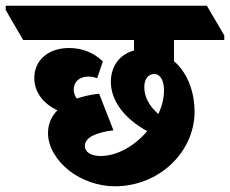

<svg xmlns="http://www.w3.org/2000/svg" viewBox="-92 -647 805 672"><path d="M310 5C466 5 589 -116 589 -256C589 -316 571 -370 540 -409C533 -418 525 -426 517 -433V-507H693V-523L632 -627H-72V-612L-11 -507H377V-470C329 -458 296 -417 296 -361C296 -295 342 -233 423 -188C380 -137 319 -101 260 -101C226 -101 205 -115 205 -136C205 -166 243 -183 305 -191L255 -319C226 -316 200 -310 177 -302C170 -311 166 -322 166 -334C166 -361 187 -379 217 -379C228 -379 238 -377 248 -373L268 -432C237 -462 197 -479 150 -479C77 -479 28 -436 28 -374C28 -327 57 -285 109 -261C88 -240 76 -213 76 -181C76 -134 105 -85 151 -49C193 -17 250 5 310 5ZM413 -342C413 -369 426 -388 448 -388C469 -388 482 -365 482 -331C482 -303 475 -275 462 -248C430 -276 413 -308 413 -342Z"/></svg>

Font: Noto Serif Devanagari SemiCondensed Black
Style: Regular
Weight: 900
Width: 4
Designer: Universal Thirst, Indian Type Foundry and the Monotype Design Team
Foundry: Monotype Imaging Inc.
Version: Version 2.004